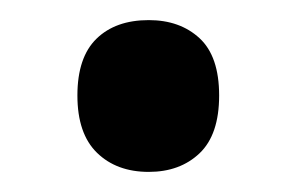

<svg xmlns="http://www.w3.org/2000/svg" viewBox="-20 -447 294 191"><path d="M57 -352Q57 -390 76 -408.5Q95 -427 128 -427Q159 -427 178.5 -409Q198 -391 198 -352Q198 -313 178.5 -294.5Q159 -276 128 -276Q96 -276 76.5 -295Q57 -314 57 -352Z"/></svg>

Font: Noto Sans Myanmar Condensed SemiBold
Style: Regular
Weight: 600
Width: 3
Designer: Monotype Design Team
Foundry: Monotype Imaging Inc.
Version: Version 2.107; ttfautohint (v1.8.4.7-5d5b)